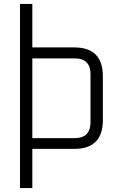

<svg xmlns="http://www.w3.org/2000/svg" viewBox="-20 -760 620 980"><path d="M82 200V-740H145V-518H359Q505 -518 505 -371V-147Q505 0 359 0H145V200ZM145 -55H361Q442 -55 442 -137V-381Q442 -462 361 -462H145Z"/></svg>

Font: Oxanium ExtraLight Light
Style: Regular
Weight: 300
Version: Version 2.000